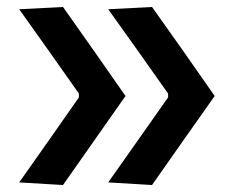

<svg xmlns="http://www.w3.org/2000/svg" viewBox="-20 -528 660 550"><path d="M415.5 2 290 -5.5Q333 -66.5 376 -127.5Q418.5 -188.5 461.5 -249V-260Q418.5 -320.5 376 -381Q333 -441 290 -501.5L415.5 -508Q460.5 -444.5 505.5 -381Q550 -317 595 -253Q550 -189.5 505.2 -125.8Q460.5 -62 415.5 2ZM160.5 2 35 -5.5Q78 -66.5 121 -127.5Q163.5 -188.5 206 -249V-260Q163.5 -320.5 120.8 -380.8Q78 -441 35 -501.5L160.5 -508Q205.5 -444.5 250.2 -380.8Q295 -317 339.5 -253Q295 -189.5 250.2 -125.8Q205.5 -62 160.5 2Z"/></svg>

Font: Heraclito SemiBold
Style: Regular
Weight: 600
Designer: Kostas Bartsokas (font) & Cristiano Sobral (main changes)
Foundry: Kostas Bartsokas (font) & Cristiano Sobral (main changes)
Version: Version 1.00;July 8, 2020;FontCreator 13.0.0.2655 64-bit